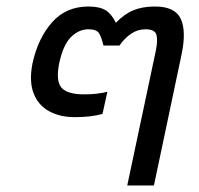

<svg xmlns="http://www.w3.org/2000/svg" viewBox="-20 -570 613 590"><path d="M371 0 459 -415Q465 -444 461 -462Q457 -480 427 -480Q403 -480 383 -466.5Q363 -453 347 -430H298Q292 -455 284.5 -467.5Q277 -480 252 -480Q222 -480 198 -456Q174 -432 162 -376Q151 -321 169 -300.5Q187 -280 239 -280Q258 -280 276.5 -282Q295 -284 310 -288L295 -220Q261 -210 209 -210Q164 -210 130.5 -228.5Q97 -247 83 -284Q69 -321 80 -376Q97 -453 140 -501.5Q183 -550 252 -550Q286 -550 304.5 -538.5Q323 -527 336 -500Q362 -527 390 -538.5Q418 -550 456 -550Q518 -550 535.5 -512Q553 -474 538 -403L453 0Z"/></svg>

Font: Kanit Light
Style: Italic
Weight: 300
Italic angle: -12°
Designer: Katatrad Team
Foundry: CadsonDemak
Version: Version 2.000; ttfautohint (v1.8.3)